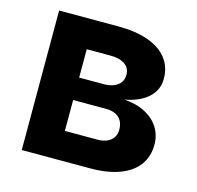

<svg xmlns="http://www.w3.org/2000/svg" viewBox="-84 -617 722 705"><g transform="rotate(15 277.5 -265.0)"><path d="M56.9 -530.3H282Q347.9 -530.3 395.1 -513.7Q442.4 -497.2 467.8 -465Q493.2 -432.7 493.2 -387.4Q493.2 -344.9 461.7 -315.9Q430.3 -286.9 373 -276.5Q419.6 -273.3 453.2 -255.6Q486.9 -237.9 504.7 -209.2Q522.6 -180.4 522.6 -144.8Q522.6 -99.9 498.8 -67.4Q475.1 -34.9 428.9 -17.4Q382.7 0 316.8 0H56.9ZM383.6 -164.3Q383.6 -183.9 375.8 -197.9Q368.1 -211.8 353 -219Q338 -226.2 316.8 -226.2H191.7V-108.8H316.8Q337.5 -108.8 352.6 -115.9Q367.6 -122.9 375.6 -135.2Q383.6 -147.4 383.6 -164.3ZM356.7 -366.2Q356.7 -391.6 336.9 -405.4Q317 -419.3 282 -419.3H191.7V-311.5H285.3Q307.6 -311.5 323.8 -318.3Q340.1 -325.1 348.4 -337.2Q356.7 -349.4 356.7 -366.2Z"/></g></svg>

Font: Pretendard JP Variable
Style: Regular
Weight: 400
Designer: Base glyphs from Inter by Rasmus Andersson; Hangul glyphs from Noto Sans CJK(Source Han Sans) by Jang Soo-young and Kang
Foundry: Kil Hyung-jin
Version: Version 1.307;Glyphs 3.2 (3192)